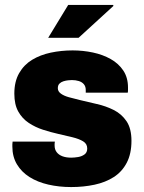

<svg xmlns="http://www.w3.org/2000/svg" viewBox="-20 -745 582 777"><path d="M268 12Q219 12 175.5 2Q132 -8 99.5 -28.5Q67 -49 48.5 -80Q30 -111 30 -152Q30 -156 30 -161Q30 -166 31 -172H202Q201 -167 201 -163Q201 -159 201 -156Q201 -140 209.5 -129Q218 -118 233 -112.5Q248 -107 268 -107Q281 -107 296 -109.5Q311 -112 322 -120Q333 -128 333 -144Q333 -163 316.5 -173Q300 -183 273.5 -189.5Q247 -196 216 -203Q185 -210 154 -220Q123 -230 96.5 -247.5Q70 -265 54 -293.5Q38 -322 38 -366Q38 -415 57.5 -449Q77 -483 110 -503Q143 -523 185.5 -532Q228 -541 274 -541Q316 -541 356 -532.5Q396 -524 428 -506Q460 -488 479 -459.5Q498 -431 498 -391Q498 -387 498 -380.5Q498 -374 497 -370H327V-381Q327 -395 319.5 -404Q312 -413 299 -417Q286 -421 271 -421Q265 -421 255.5 -420Q246 -419 236.5 -416Q227 -413 220.5 -406.5Q214 -400 214 -388Q214 -375 226.5 -366Q239 -357 259 -351.5Q279 -346 304 -340Q336 -332 372 -324Q408 -316 440 -300Q472 -284 492 -254.5Q512 -225 512 -175Q512 -123 493 -86.5Q474 -50 440.5 -28.5Q407 -7 362.5 2.5Q318 12 268 12ZM175 -592 256 -725H438L439 -721L298 -592Z"/></svg>

Font: Archivo SemiCondensed Black
Style: Regular
Weight: 900
Width: 4
Designer: Hector Gatti
Foundry: Omnibus-Type
Version: Version 2.001